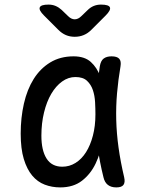

<svg xmlns="http://www.w3.org/2000/svg" viewBox="-20 -805 640 835"><path d="M242 10Q206 10 174.5 -2Q143 -14 120 -41.5Q97 -69 83.5 -113.5Q70 -158 70 -224Q70 -293 84 -354.5Q98 -416 126.5 -461.5Q155 -507 198.5 -533.5Q242 -560 300 -560Q348 -560 375 -535.5Q402 -511 415.5 -473.5Q429 -436 432 -391.5Q435 -347 435 -308Q435 -253 426.5 -196.5Q418 -140 396 -94Q374 -48 336.5 -19Q299 10 242 10ZM251 -80Q282 -80 308.5 -96.5Q335 -113 354 -143Q373 -173 384 -215Q395 -257 395 -308Q395 -332 393.5 -360.5Q392 -389 384 -413Q376 -437 358.5 -453.5Q341 -470 308 -470Q277 -470 250 -450.5Q223 -431 203 -397Q183 -363 171.5 -316Q160 -269 160 -215Q160 -151 182.5 -115.5Q205 -80 251 -80ZM414 -516Q418 -541 431 -550.5Q444 -560 465 -560Q489 -560 498.5 -549.5Q508 -539 504 -516Q494 -457 489 -399.5Q484 -342 485.5 -283.5Q487 -225 495.5 -163.5Q504 -102 520 -34Q525 -12 517 -1Q509 10 486 10Q463 10 449 -1Q435 -12 430 -34Q413 -102 405 -163.5Q397 -225 396 -283.5Q395 -342 400 -399.5Q405 -457 414 -516ZM191 -785Q208 -785 222 -779Q236 -773 248 -762L276 -735Q290 -721 305 -721Q320 -721 334 -735L361 -761Q373 -773 387.5 -779Q402 -785 419 -785Q453 -785 458 -773Q463 -761 439 -737L377 -675Q362 -660 344 -652.5Q326 -645 305 -645Q284 -645 266.5 -652.5Q249 -660 234 -675L171 -738Q148 -761 153 -773Q158 -785 191 -785Z"/></svg>

Font: Maple Mono
Style: Regular
Weight: 400
Monospace: yes
Designer: subframe7536
Version: Version 7.300